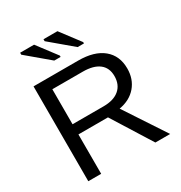

<svg xmlns="http://www.w3.org/2000/svg" viewBox="-207 -1060 1136 1206"><g transform="rotate(-30 361.0 -456.5)"><path d="M175.3 -285.6V0H82V-688H405.8Q522 -688 585.2 -636Q648.4 -584 648.4 -491.2Q648.4 -414.6 603.8 -362.3Q559.1 -310.1 480.5 -296.4L675.8 0H568.4L389.6 -285.6ZM554.7 -490.2Q554.7 -550.3 513.9 -581.8Q473.1 -613.3 396.5 -613.3H175.3V-359.4H400.4Q474.1 -359.4 514.4 -393.8Q554.7 -428.2 554.7 -490.2ZM445.3 -763.2 284.2 -898.9V-913.1H385.3L491.2 -772.9V-763.2ZM275.9 -763.2 114.7 -898.9V-913.1H215.8L321.8 -772.9V-763.2Z"/></g></svg>

Font: Arimo Nerd Font
Style: Regular
Weight: 400
Designer: Steve Matteson
Foundry: Monotype Imaging Inc.
Version: Version 1.33;Nerd Fonts 3.2.1